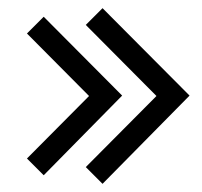

<svg xmlns="http://www.w3.org/2000/svg" viewBox="-20 -573 495 470"><path d="M231 -123 190 -164 363 -338 190 -512 231 -553 444 -339ZM87 -144 46 -185 198 -338 46 -491 87 -532 279 -339Z"/></svg>

Font: Kreon Light Light
Style: Regular
Weight: 300
Version: Version 2.002